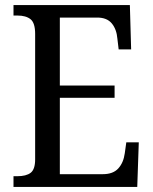

<svg xmlns="http://www.w3.org/2000/svg" viewBox="-20 -734 601 754"><path d="M33 -42H48Q83 -42 100.5 -55.5Q118 -69 118 -108V-601Q118 -644 100 -658.5Q82 -673 48 -673H33V-714H490L495 -540H446L441 -582Q438 -619 419 -642Q400 -665 362 -665H215V-398H430V-350H215V-50H384Q424 -50 444.5 -72.5Q465 -95 470 -132L476 -175H525L519 0H33Z"/></svg>

Font: Noto Serif Narrow
Style: Regular
Weight: 400
Width: 4
Designer: Monotype Design Team
Foundry: Monotype Imaging Inc.
Version: Version 1.001